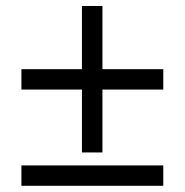

<svg xmlns="http://www.w3.org/2000/svg" viewBox="-20 -615 612 635"><path d="M318.8 -386.2H520V-318.8H318.8V-110.8H251V-318.8H50.8V-386.2H251V-595.2H318.8ZM50.8 -0.5V-67.9H520V-0.5Z"/></svg>

Font: WebKoruri
Style: Regular
Weight: 400
Foundry: lindwurm / mohemohe
Version: Version 1.00